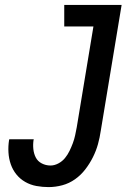

<svg xmlns="http://www.w3.org/2000/svg" viewBox="-20 -755 540 783"><path d="M178 8Q153 8 128.5 3.5Q104 -1 83 -13Q62 -25 47 -43.5Q32 -62 24 -85Q16 -108 14.5 -133.5Q13 -159 17 -184L18 -187H118L117 -185Q114 -166 116 -147Q118 -128 126 -112.5Q134 -97 150.5 -88.5Q167 -80 186 -80Q202 -80 218 -88.5Q234 -97 245 -110.5Q256 -124 263.5 -139.5Q271 -155 277 -171Q283 -187 286.5 -203.5Q290 -220 293 -236L361 -647H242V-735H476L391 -222Q387 -194 379.5 -167Q372 -140 359 -114Q346 -88 328 -64.5Q310 -41 286 -24Q262 -7 234 0.5Q206 8 178 8Z"/></svg>

Font: Iosevka Semibold
Style: Italic
Weight: 600
Italic angle: -9°
Monospace: yes
Designer: Belleve Invis
Foundry: Belleve Invis
Version: Version 32.5.0; ttfautohint (v1.8.4)